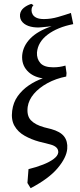

<svg xmlns="http://www.w3.org/2000/svg" viewBox="-20 -739 410 987"><path d="M137.5 228.4 121 201.6 126.5 130.5Q167.3 120.5 201 107.2Q234.8 94 255.9 78.1Q277 62.3 279.4 45.4Q281.9 15.1 238.5 3.6Q224.3 -0.4 209.6 -3.8Q195 -7.3 180.6 -11Q140.6 -22 106.6 -41.2Q72.5 -60.4 54.5 -91.8Q36.5 -123.3 42.6 -169.5Q48 -212.5 71 -244.7Q94 -276.9 128.1 -300.1Q162.3 -323.3 199.9 -336.3Q148.6 -343.7 119.5 -375.9Q90.3 -408.1 94.1 -455.6Q98.8 -503.5 136.4 -541.7Q174 -580 245.3 -604L195.9 -599Q164.9 -595.5 138.3 -601.9Q111.6 -608.2 96.3 -624.3Q80.9 -640.3 82.9 -664.9Q85.8 -685.2 102.2 -698.6Q118.6 -712 140.9 -719L152 -712.6Q147.6 -707.7 144.8 -701.7Q142.1 -695.7 142.1 -685.1Q142.1 -674.7 148.1 -664.4Q154.1 -654 168.1 -647.5Q182.1 -641 205.9 -641Q241.8 -641 278.4 -651.7Q315 -662.3 344.6 -672.5L356.5 -615Q275.4 -599.1 225 -561.1Q174.7 -523.1 170 -468.9Q168.5 -436.2 187.7 -414.6Q206.9 -393 253.6 -393Q270.9 -393 285.9 -395.2Q300.9 -397.4 316.5 -401.9L322 -363.5L320.4 -345.6Q267.1 -335.1 224.1 -311.6Q181.2 -288.1 154.5 -257Q127.9 -225.8 122.4 -190Q116.5 -144.7 138.5 -121.1Q160.5 -97.4 207.4 -84.5L241.6 -75.9Q289.9 -62.9 309.4 -37.7Q328.9 -12.5 325.6 26Q321.8 71.2 276.4 125.3Q231.1 179.4 137.5 228.4Z"/></svg>

Font: Ancizar Serif Light
Style: Italic
Weight: 300
Italic angle: -4°
Designer: Cesar Puertas, Viviana Monsalve, Julian Moncada, Julian Prieto, Jose Castro, Felipe Aragon, Mariel Hernandez, Sara Alarc
Version: Version 8.100